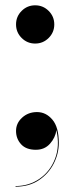

<svg xmlns="http://www.w3.org/2000/svg" viewBox="-20 -554 279 723"><path d="M40.4 -462Q40.4 -491.9 61.5 -512.9Q82.6 -534 112.4 -534Q142.2 -534 163.3 -512.9Q184.4 -491.9 184.4 -462Q184.4 -432.2 163.3 -411.1Q142.2 -390 112.4 -390Q82.6 -390 61.5 -411.1Q40.4 -432.2 40.4 -462ZM40.4 -61Q40.4 -90.2 63.4 -111.1Q86.4 -132 119.4 -132Q153.1 -132 177.2 -103.6Q201.4 -75.2 201.4 -16Q201.4 25 181.9 62.8Q162.4 100.6 125.9 124.8Q89.4 149 38.4 149V146.6Q89.1 146.6 128.9 119.1Q168.8 91.6 187.2 43.9Q205.8 -3.8 192.4 -64Q188.5 -35.5 168.2 -12.8Q148 10 115 10Q78.2 10 59.3 -10.9Q40.4 -31.8 40.4 -61Z"/></svg>

Font: Bodoni* 72 Medium
Style: Regular
Weight: 500
Version: Version 1.002; ttfautohint (v0.97) -l 8 -r 50 -G 200 -x 14 -